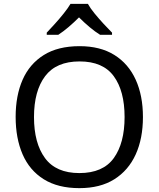

<svg xmlns="http://www.w3.org/2000/svg" viewBox="-20 -964 821 994"><path d="M720 -358Q720 -247 682.5 -164.5Q645 -82 572 -36Q499 10 391 10Q280 10 206.5 -36Q133 -82 97 -165Q61 -248 61 -359Q61 -469 97 -551Q133 -633 206.5 -679Q280 -725 392 -725Q499 -725 572 -679.5Q645 -634 682.5 -551.5Q720 -469 720 -358ZM156 -358Q156 -223 213 -145.5Q270 -68 391 -68Q513 -68 569 -145.5Q625 -223 625 -358Q625 -493 569 -569.5Q513 -646 392 -646Q271 -646 213.5 -569.5Q156 -493 156 -358ZM435 -944Q447 -922 469.5 -894.5Q492 -867 516.5 -840.5Q541 -814 560 -795V-784H498Q472 -800 444 -823.5Q416 -847 389 -874Q362 -847 335 -824Q308 -801 282 -784H222V-795Q241 -815 264.5 -841Q288 -867 310 -894.5Q332 -922 345 -944Z"/></svg>

Font: Noto Sans Old South Arabian
Style: Regular
Weight: 400
Designer: Monotype Design Team
Foundry: Monotype Imaging Inc.
Version: Version 2.001; ttfautohint (v1.8.4.7-5d5b)